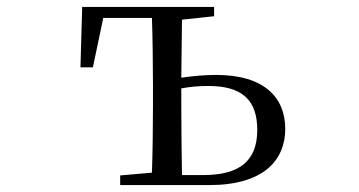

<svg xmlns="http://www.w3.org/2000/svg" viewBox="-20 -536 1040 556"><path d="M328 0H586C742 0 806 -71 806 -163C806 -252 747 -319 606 -319C573 -319 539 -316 505 -311L507 -479L600 -489V-516H218L213 -341H249L279 -484H420C422 -428 423 -343 423 -288V-229C423 -174 422 -92 420 -36L328 -28ZM505 -280C531 -285 556 -287 584 -287C680 -287 725 -247 725 -160C725 -70 674 -29 568 -29H507C506 -85 505 -171 505 -229Z"/></svg>

Font: Harano Aji Mincho TW
Style: Regular
Weight: 400
Foundry: Masamichi Hosoda
Version: HaranoAjiMinchoTW-Regular version 20230610;ttx 4.39.4